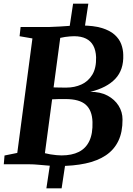

<svg xmlns="http://www.w3.org/2000/svg" viewBox="-22 -889 718 1039"><path d="M292.5 9.5Q268 9.5 240.5 7.2Q213 5 186 2.5Q159 0 137.5 0H-1.5L2.5 -47.5L71.5 -61.5L153.5 -681L84 -693L89.5 -743H246Q275 -743.5 301.8 -745.5Q328.5 -747.5 356.5 -749.2Q384.5 -751 415.5 -751Q484.5 -751 528.8 -737.5Q573 -724 598.2 -701.2Q623.5 -678.5 634 -650.2Q644.5 -622 645 -592Q648 -511.5 602.2 -462.8Q556.5 -414 466.5 -392Q520.5 -392.5 559.5 -371.8Q598.5 -351 619.8 -317Q641 -283 641 -242.5Q641.5 -174.5 618.5 -126.5Q595.5 -78.5 550.8 -48.5Q506 -18.5 441 -4.5Q376 9.5 292.5 9.5ZM338 -415Q381.5 -415 418.5 -431.8Q455.5 -448.5 477.5 -484.8Q499.5 -521 498 -579.5Q496.5 -616.5 483 -641.8Q469.5 -667 443.5 -680Q417.5 -693 379 -693Q370 -693 356.8 -692Q343.5 -691 329.8 -689Q316 -687 304 -684L268 -416Q287 -415.5 303.8 -415.2Q320.5 -415 338 -415ZM311 -48Q366.5 -48 404.5 -67Q442.5 -86 461.5 -126Q480.5 -166 478.5 -229Q476.5 -292 442 -322.5Q407.5 -353 332.5 -353Q308.5 -353 292.5 -352.8Q276.5 -352.5 260 -351.5L221 -60Q234 -56.5 250.2 -53.8Q266.5 -51 283.2 -49.5Q300 -48 311 -48ZM229 130 251.5 -19H334L311.5 130ZM351 -720.5 373.5 -869H456L433.5 -720.5Z"/></svg>

Font: Merriweather 24pt ExtraBold
Style: Italic
Weight: 800
Italic angle: -7.8°
Version: Version 2.101